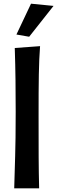

<svg xmlns="http://www.w3.org/2000/svg" viewBox="-20 -1020 310 1040"><path d="M60 -760C64 -641 65 -527 65 -414C65 -191 60 -139 57 0H192C189 -114 189 -215 189 -391C189 -581 190 -677 197 -770ZM148 -1000 69 -833 138 -821 270 -988Z"/></svg>

Font: CantoraOne
Style: Regular
Weight: 400
Designer: Pablo Impallari, Rodrigo Fuenzalida
Foundry: Pablo Impallari
Version: Version 1.001